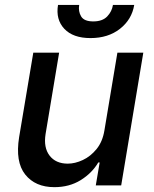

<svg xmlns="http://www.w3.org/2000/svg" viewBox="-20 -762 634 789"><path d="M409.1 -226.2 462.4 -545.5H568.9L478 0H373.6L389.6 -94.5H383.9Q358.3 -50.8 311.6 -21.8Q264.9 7.1 203.5 7.1Q125 7.1 83.6 -44.9Q42.3 -96.9 58.6 -198.5L116.8 -545.5H223L167.3 -211.3Q158.4 -155.5 183.8 -122.5Q209.2 -89.5 258.5 -89.5Q288.4 -89.5 320.3 -104.4Q352.3 -119.3 377 -149.7Q401.6 -180 409.1 -226.2ZM444.2 -741.8H531.6Q521.7 -681.8 473 -643.6Q424.4 -605.5 351.9 -605.5Q280.2 -605.5 244.3 -643.6Q208.5 -681.8 218.4 -741.8H305.4Q301.1 -715.2 313.4 -694.6Q325.6 -674 363.3 -674Q400.9 -674 420.5 -694.4Q440 -714.8 444.2 -741.8Z"/></svg>

Font: Inter UI Medium
Style: Italic
Weight: 500
Italic angle: 9.39999°
Designer: Rasmus Andersson
Foundry: rsms
Version: 3.2;8d6f07862